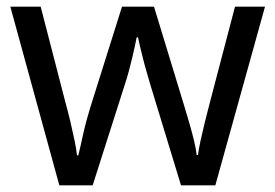

<svg xmlns="http://www.w3.org/2000/svg" viewBox="-20 -557 826 576"><path d="M431 -303Q425 -324 419 -344.5Q413 -365 408.5 -383.5Q404 -402 400 -418Q396 -434 394 -445H390Q388 -434 384.5 -418Q381 -402 376.5 -383Q372 -364 366.5 -343.5Q361 -323 354 -302L258 -1H158L11 -537H102L176 -251Q184 -222 191 -192.5Q198 -163 203.5 -136.5Q209 -110 211 -91H215Q218 -103 222 -121Q226 -139 230.5 -159Q235 -179 240.5 -199Q246 -219 251 -235L346 -537H442L534 -235Q541 -212 548.5 -186Q556 -160 562 -135.5Q568 -111 570 -92H574Q576 -109 581.5 -134.5Q587 -160 594.5 -190.5Q602 -221 610 -251L685 -537H775L626 -1H523Z"/></svg>

Font: hexugurmukhi05
Style: Book
Weight: 400
Designer: Jelle Bosma - Monotype Design Team
Foundry: Monotype Imaging Inc.
Version: Version 2.003